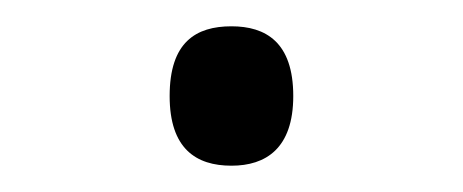

<svg xmlns="http://www.w3.org/2000/svg" viewBox="-20 -662 352 146"><path d="M156 -536C182 -536 203 -549 203 -589C203 -630 182 -642 156 -642C129 -642 109 -630 109 -589C109 -549 129 -536 156 -536Z"/></svg>

Font: Noto Serif Devanagari SemiCondensed
Style: Regular
Weight: 400
Width: 4
Designer: Universal Thirst, Indian Type Foundry and the Monotype Design Team
Foundry: Monotype Imaging Inc.
Version: Version 2.004